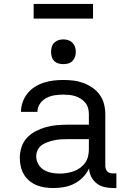

<svg xmlns="http://www.w3.org/2000/svg" viewBox="-20 -942 640 970"><path d="M251 8Q229 8 207.5 5Q186 2 166 -6Q146 -14 129 -28Q112 -42 101 -60.5Q90 -79 85 -100.5Q80 -122 80 -144Q80 -171 88.5 -198Q97 -225 116 -245.5Q135 -266 160 -279Q185 -292 211.5 -299.5Q238 -307 265.5 -309.5Q293 -312 321 -312H429V-365Q429 -381 425 -396Q421 -411 411 -423Q401 -435 387.5 -443.5Q374 -452 359.5 -456.5Q345 -461 329.5 -462.5Q314 -464 299 -464Q277 -464 255 -460.5Q233 -457 213.5 -446.5Q194 -436 181.5 -417.5Q169 -399 169 -377Q169 -377 169 -377Q169 -377 169 -377H86Q86 -377 86 -377Q86 -377 86 -377Q86 -402 94.5 -426Q103 -450 118.5 -469.5Q134 -489 155 -502.5Q176 -516 200 -524Q224 -532 249 -535Q274 -538 299 -538Q325 -538 350.5 -535Q376 -532 400.5 -523Q425 -514 447 -499Q469 -484 484 -463Q499 -442 505.5 -416.5Q512 -391 512 -365V-104Q512 -97 514.5 -89Q517 -81 522.5 -75.5Q528 -70 535.5 -68Q543 -66 551 -66H568V8H551Q529 8 507.5 3Q486 -2 468.5 -15.5Q451 -29 441 -49Q431 -69 430 -91Q418 -66 399 -46.5Q380 -27 356 -14.5Q332 -2 305 3Q278 8 251 8ZM282 -65Q300 -65 318 -68Q336 -71 353 -77Q370 -83 385 -94Q400 -105 410.5 -120Q421 -135 425 -153Q429 -171 429 -189V-239H321Q304 -239 287.5 -238Q271 -237 254.5 -233.5Q238 -230 222 -224.5Q206 -219 192 -209.5Q178 -200 170.5 -184.5Q163 -169 163 -152Q163 -132 173.5 -113Q184 -94 202 -83.5Q220 -73 240.5 -69Q261 -65 282 -65ZM300 -618Q287 -618 275 -621.5Q263 -625 254 -634Q245 -643 241.5 -655Q238 -667 238 -680Q238 -693 241.5 -705Q245 -717 254 -726Q263 -735 275 -739Q287 -743 300 -743Q313 -743 325 -739Q337 -735 346 -726Q355 -717 359 -705Q363 -693 363 -680Q363 -667 359 -655Q355 -643 346 -634Q337 -625 325 -621.5Q313 -618 300 -618ZM150 -848V-922H450V-848Z"/></svg>

Font: Iosevka Mono
Style: Regular
Weight: 400
Designer: Belleve Invis
Foundry: Belleve Invis
Version: Version 11.1.1